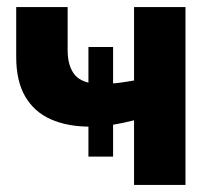

<svg xmlns="http://www.w3.org/2000/svg" viewBox="-20 -525 618 545"><path d="M231 -80.5V-391.5H301V-80.5ZM360.5 0V-183.5Q326.5 -175 297 -170.2Q267.5 -165.5 236.5 -165.5Q171 -165.5 124 -186.5Q77 -207.5 51.5 -251.2Q26 -295 26 -363.5V-505H172V-383Q172 -336 193.2 -311.5Q214.5 -287 265.5 -287Q296 -287 318.2 -290Q340.5 -293 360.5 -296.5V-505H506.5V0Z"/></svg>

Font: Geologica Roman SemiBold
Style: Regular
Weight: 600
Designer: Sindre Bremnes, Frode Helland
Foundry: Monokrom Skriftforlag AS
Version: Version 1.010;gftools[0.9.28]